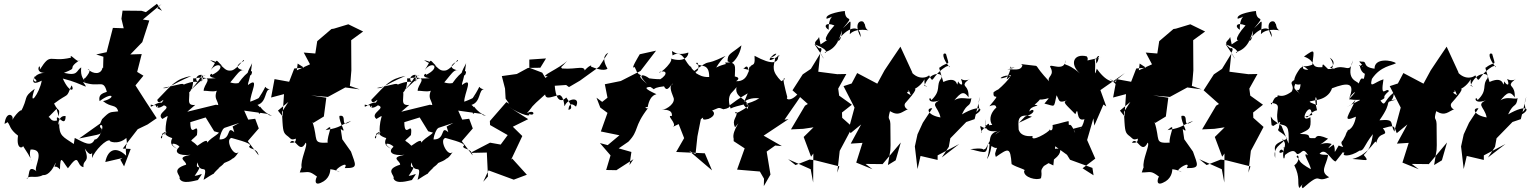

<svg xmlns="http://www.w3.org/2000/svg" viewBox="-20 -870 8066 1012"><path d="M290 -256C295 -307 292 -271 265 -324C347 -386 327 -346 357 -420C376 -392 347 -376 311 -456C427 -427 454 -388 417 -438C504 -404 523 -456 542 -390C553 -380 493 -387 505 -337C579 -392 591 -352 523 -337C566 -301 592 -323 603 -283C558 -277 562 -286 518 -242L508 -219L397 -140C521 -167 512 -156 517 -190C484 -214 547 -234 504 -154C532 -219 503 -130 479 -135C460 -93 424 -118 374 -143L369 -111C312 -150 291 -152 292 -222C284 -186 282 -266 326 -258C325 -185 270 -289 281 -235C234 -223 249 -277 222 -239L278 -296ZM807 -850 749 -806 726 -813 626 -814 620 -771 632 -721 575 -723 542 -595 487 -583 525 -571 523 -494 542 -473C533 -505 519 -518 520 -512C513 -477 472 -477 442 -506C475 -501 414 -442 406 -435C463 -451 392 -486 444 -415C419 -456 403 -464 408 -515C380 -497 393 -468 317 -486C402 -520 324 -500 399 -553C393 -531 344 -597 354 -566C238 -539 250 -598 190 -503C196 -550 156 -484 217 -486C156 -485 154 -437 158 -459C198 -432 138 -432 165 -469C167 -479 125 -406 200 -445C188 -376 126 -296 163 -402C96 -352 135 -364 86 -274C108 -305 72 -284 45 -238C56 -265 12 -289 4 -217C60 -241 34 -302 20 -226C35 -209 29 -190 75 -155C64 -78 103 -90 101 -101C149 -29 146 -22 146 -22C124 -73 154 -98 138 -82C230 -87 151 17 173 33C119 -9 141 67 120 74C132 49 167 74 206 53C209 52 241 62 274 -14C223 -25 238 37 275 -12C259 30 268 -10 296 23C298 -61 308 -21 338 17C404 -74 379 4 420 11C416 -34 456 -7 427 -87C474 -16 465 -107 465 -37C480 -77 541 -139 560 -129C549 -126 602 -103 646 -143C655 -83 638 -137 645 -49C598 -96 550 -90 535 -16L625 -37L614 -29L634 7L669 -85L627 -87L706 -189L758 -214L806 -247C768 -304 731 -362 694 -420L736 -471L703 -491L727 -585L667 -583L730 -648L767 -762L733 -767L832 -850L809 -827L834 -813Z M1009 -317C953 -311 990 -360 973 -408C945 -361 1002 -371 998 -457C1028 -453 1110 -494 1026 -460C1118 -467 1049 -424 1054 -390C1061 -398 1144 -368 1136 -420C1091 -338 1140 -350 1129 -295C1120 -281 1182 -259 1171 -299L1174 -309L1118 -318L967 -281ZM1215 -173C1171 -213 1203 -133 1137 -135C1143 -197 1192 -218 1140 -191C1147 -164 1099 -153 1072 -118C1076 -148 1019 -98 1020 -102C982 -142 975 -114 1018 -158C1029 -245 984 -130 983 -226L1064 -251L1109 -178L1134 -171L1163 -196L1289 -238L1267 -287L1389 -270L1401 -262C1437 -261 1391 -253 1351 -308C1324 -235 1383 -286 1337 -317C1388 -332 1374 -400 1403 -399C1357 -407 1403 -442 1343 -352C1383 -378 1356 -354 1299 -334C1298 -376 1352 -471 1287 -422C1286 -437 1297 -441 1309 -539C1311 -533 1257 -458 1303 -474C1323 -512 1284 -499 1237 -432C1175 -421 1163 -486 1137 -378C1222 -453 1236 -510 1269 -499C1250 -500 1199 -517 1266 -549C1267 -569 1239 -512 1203 -499C1154 -489 1160 -539 1087 -553C1129 -525 1115 -546 1152 -522C1110 -560 1132 -564 1091 -501C1130 -553 1180 -515 1097 -475C1107 -493 1057 -465 1117 -458C1040 -450 1078 -481 981 -392C1069 -482 1040 -510 1043 -439C1076 -508 976 -464 1031 -431C1011 -460 888 -401 953 -417C944 -437 943 -427 838 -406C867 -401 868 -417 989 -470C905 -454 887 -424 809 -344C814 -306 860 -371 833 -329C798 -333 768 -288 775 -319C784 -313 823 -320 811 -301C801 -354 786 -273 844 -315C892 -300 798 -274 836 -243C887 -273 851 -262 853 -177C874 -169 804 -141 877 -186C795 -148 843 -118 834 -164C872 -189 819 -164 888 -142C870 -108 895 -97 913 -85C856 -126 916 -114 926 -96C893 -69 921 -47 984 -54C904 -39 963 -23 961 -2C875 25 936 54 926 70C939 104 1002 83 1023 79C1058 28 1044 53 1006 57C1061 -22 1004 38 1021 -14C1036 58 1080 -21 1053 78C1162 7 1062 84 1139 11C1097 34 1144 13 1162 -11C1242 -42 1192 -48 1196 -62C1176 -37 1203 -4 1242 -77C1220 -25 1162 -135 1200 -143C1284 -120 1310 -109 1293 -98C1296 -80 1335 -92 1343 -51L1286 -126L1344 -193L1325 -244L1269 -237L1206 -203Z M1583 -513 1531 -509 1504 -439 1427 -453 1409 -356 1477 -374 1469 -257 1445 -287 1500 -333 1466 -280C1471 -192 1470 -174 1489 -158C1524 -133 1506 -124 1574 -154C1499 -193 1577 -109 1508 -118C1534 -158 1558 -50 1591 -118C1606 -108 1561 -27 1570 14C1603 -17 1580 -29 1560 39C1608 39 1606 27 1651 61C1644 69 1632 112 1672 93C1715 75 1721 37 1721 22C1763 26 1787 49 1753 29C1747 20 1822 -27 1797 16C1870 17 1855 1 1830 -71L1784 -136L1776 -190C1814 -159 1766 -223 1769 -259C1816 -270 1764 -186 1831 -233C1771 -211 1783 -199 1696 -184C1748 -232 1702 -157 1707 -118C1623 -114 1659 -132 1627 -227L1631 -222L1687 -256L1700 -355L1619 -367L1708 -359L1800 -409L1876 -399L1824 -417L1828 -450L1832 -499L1831 -658L1894 -704L1816 -742L1740 -719L1727 -717L1652 -653L1642 -588L1581 -593L1614 -531L1537 -496L1533 -404L1549 -535Z M2137 -317C2081 -311 2118 -360 2101 -408C2073 -361 2130 -371 2126 -457C2156 -453 2238 -494 2154 -460C2246 -467 2177 -424 2182 -390C2189 -398 2272 -368 2264 -420C2219 -338 2268 -350 2257 -295C2248 -281 2310 -259 2299 -299L2302 -309L2246 -318L2095 -281ZM2343 -173C2299 -213 2331 -133 2265 -135C2271 -197 2320 -218 2268 -191C2275 -164 2227 -153 2200 -118C2204 -148 2147 -98 2148 -102C2110 -142 2103 -114 2146 -158C2157 -245 2112 -130 2111 -226L2192 -251L2237 -178L2262 -171L2291 -196L2417 -238L2395 -287L2517 -270L2529 -262C2565 -261 2519 -253 2479 -308C2452 -235 2511 -286 2465 -317C2516 -332 2502 -400 2531 -399C2485 -407 2531 -442 2471 -352C2511 -378 2484 -354 2427 -334C2426 -376 2480 -471 2415 -422C2414 -437 2425 -441 2437 -539C2439 -533 2385 -458 2431 -474C2451 -512 2412 -499 2365 -432C2303 -421 2291 -486 2265 -378C2350 -453 2364 -510 2397 -499C2378 -500 2327 -517 2394 -549C2395 -569 2367 -512 2331 -499C2282 -489 2288 -539 2215 -553C2257 -525 2243 -546 2280 -522C2238 -560 2260 -564 2219 -501C2258 -553 2308 -515 2225 -475C2235 -493 2185 -465 2245 -458C2168 -450 2206 -481 2109 -392C2197 -482 2168 -510 2171 -439C2204 -508 2104 -464 2159 -431C2139 -460 2016 -401 2081 -417C2072 -437 2071 -427 1966 -406C1995 -401 1996 -417 2117 -470C2033 -454 2015 -424 1937 -344C1942 -306 1988 -371 1961 -329C1926 -333 1896 -288 1903 -319C1912 -313 1951 -320 1939 -301C1929 -354 1914 -273 1972 -315C2020 -300 1926 -274 1964 -243C2015 -273 1979 -262 1981 -177C2002 -169 1932 -141 2005 -186C1923 -148 1971 -118 1962 -164C2000 -189 1947 -164 2016 -142C1998 -108 2023 -97 2041 -85C1984 -126 2044 -114 2054 -96C2021 -69 2049 -47 2112 -54C2032 -39 2091 -23 2089 -2C2003 25 2064 54 2054 70C2067 104 2130 83 2151 79C2186 28 2172 53 2134 57C2189 -22 2132 38 2149 -14C2164 58 2208 -21 2181 78C2290 7 2190 84 2267 11C2225 34 2272 13 2290 -11C2370 -42 2320 -48 2324 -62C2304 -37 2331 -4 2370 -77C2348 -25 2290 -135 2328 -143C2412 -120 2438 -109 2421 -98C2424 -80 2463 -92 2471 -51L2414 -126L2472 -193L2453 -244L2397 -237L2334 -203Z M2828 -513 2763 -512 2704 -480 2625 -469 2642 -403 2645 -350 2664 -323 2649 -332 2562 -232 2563 -211 2656 -158 2619 -108 2563 -118 2459 -64 2546 -66 2552 60 2527 88 2555 28 2688 77 2757 51 2680 -34 2674 -28 2733 -153 2683 -202 2764 -242 2657 -310C2732 -260 2786 -252 2766 -271C2801 -251 2802 -298 2757 -273C2799 -320 2762 -291 2853 -372C2858 -341 2891 -363 2930 -369C2956 -359 2953 -301 2957 -312C2971 -352 3043 -363 3016 -308C3014 -308 2981 -344 2976 -291C2994 -295 3001 -304 2965 -356C2924 -318 2908 -365 2904 -418L2964 -422L2979 -411L3037 -445L3138 -518L3186 -592C3180 -588 3144 -574 3182 -508C3161 -492 3114 -512 3095 -519C3106 -541 3040 -490 3061 -482C3071 -534 3026 -502 2942 -509C2934 -532 2907 -477 2971 -551C2931 -509 2814 -464 2867 -468C2836 -447 2783 -412 2891 -398L2838 -487L2770 -513V-556L2858 -562Z M3298 0 3308 -69 3241 -88 3292 -123C3351 -184 3317 -199 3397 -302C3398 -293 3365 -305 3394 -306C3407 -379 3446 -371 3439 -374C3378 -402 3376 -410 3408 -412C3448 -387 3397 -406 3480 -415C3499 -375 3517 -433 3528 -428C3506 -421 3515 -393 3529 -358C3543 -330 3501 -295 3467 -290C3481 -293 3527 -294 3521 -258C3486 -266 3554 -216 3526 -201L3557 -216L3586 -142L3544 -69L3695 -62L3733 28L3612 -75L3646 -58L3656 -151L3674 -242C3705 -266 3660 -229 3714 -243C3752 -259 3747 -280 3733 -287C3773 -303 3765 -305 3793 -294C3842 -302 3826 -322 3819 -320C3820 -300 3826 -324 3921 -378C3888 -292 3893 -361 3982 -352C3934 -320 3866 -316 3831 -298C3814 -343 3825 -370 3836 -381C3825 -370 3875 -419 3865 -422C3839 -347 3937 -354 3921 -296C3879 -327 3911 -333 3926 -311C3837 -250 3850 -282 3863 -279C3865 -248 3836 -240 3854 -199C3903 -256 3834 -182 3847 -139V-126L3905 -88L3865 24L3985 34L4007 72L4006 111L4041 50L4021 -71L4066 -103L4101 -100L4005 -155L4136 -242L4115 -239C4143 -281 4173 -321 4201 -364C4208 -381 4198 -343 4199 -391C4149 -325 4118 -349 4130 -357C4118 -404 4099 -471 4118 -454C4036 -405 4051 -410 4110 -365C4103 -366 4115 -381 4099 -382C4098 -392 4091 -432 4100 -440C4044 -497 4057 -517 4066 -562C4011 -574 4053 -557 4072 -586C4059 -596 3989 -513 4092 -580C4051 -567 4104 -576 4082 -570C4080 -541 4054 -523 3957 -576C3963 -497 3933 -558 3926 -485C3924 -555 3894 -493 3897 -509C3950 -496 3938 -496 3932 -516C3926 -538 3937 -438 3860 -442C3903 -471 3810 -470 3853 -465C3854 -520 3866 -546 3801 -540C3819 -507 3877 -559 3888 -631C3829 -583 3815 -588 3815 -547C3858 -524 3829 -551 3755 -514C3785 -565 3812 -580 3803 -575C3674 -512 3744 -573 3634 -492C3675 -480 3662 -557 3649 -536C3668 -514 3719 -543 3718 -464C3647 -461 3645 -515 3620 -467C3683 -482 3626 -495 3623 -517C3593 -531 3582 -613 3525 -578C3517 -634 3521 -564 3608 -593C3610 -581 3594 -535 3510 -563C3545 -561 3458 -475 3454 -490C3492 -503 3505 -480 3457 -450C3498 -456 3465 -448 3402 -457C3374 -479 3332 -486 3390 -428C3320 -487 3382 -462 3346 -480C3323 -510 3348 -472 3325 -517C3300 -499 3344 -570 3352 -584L3438 -603L3356 -496L3252 -443L3168 -426L3182 -355L3154 -333L3124 -355L3144 -303L3182 -275L3147 -177L3245 -157L3183 -105L3142 -116L3198 -51L3175 26L3229 27L3319 -31Z M4297 -675C4289 -652 4253 -650 4299 -614C4293 -616 4323 -625 4303 -591C4326 -549 4338 -543 4273 -637C4362 -603 4328 -585 4327 -595C4394 -613 4406 -675 4418 -709C4414 -640 4389 -655 4396 -655C4439 -721 4514 -752 4517 -674C4468 -767 4537 -768 4534 -746C4543 -752 4533 -711 4566 -708C4566 -708 4494 -727 4459 -690C4466 -782 4470 -763 4423 -721C4491 -801 4435 -743 4433 -812C4433 -813 4324 -799 4337 -771C4402 -790 4344 -801 4348 -713C4320 -728 4328 -756 4378 -736C4311 -661 4329 -641 4363 -674L4305 -636ZM4173 0 4247 -29 4277 -25 4404 7 4393 40 4406 -75C4428 -117 4451 -158 4473 -201L4419 -249L4418 -277L4470 -318L4403 -366L4398 -403L4441 -480L4393 -479L4293 -492L4303 -587L4254 -507L4211 -478L4157 -394L4238 -322L4223 -313L4149 -188L4214 -191L4268 -199L4216 -148L4255 -44L4267 -61L4266 92L4253 22L4134 -31Z M4660 0 4673 -79 4674 -105 4673 -217C4671 -256 4656 -230 4671 -284C4719 -255 4733 -282 4768 -295C4762 -289 4740 -309 4751 -326C4809 -391 4829 -421 4765 -391C4820 -443 4789 -392 4782 -489C4782 -448 4747 -441 4781 -368C4723 -398 4807 -372 4853 -452C4848 -397 4883 -413 4852 -417C4879 -496 4956 -490 4941 -457C4910 -418 4945 -396 4889 -342C4879 -379 4852 -301 4958 -352C4868 -318 4925 -314 4937 -251C4866 -263 4861 -303 4894 -299L4844 -223L4816 -162L4802 -98L4816 21L4832 -48L4922 -27V-51L5036 -111L4944 -40L4981 -96L4989 -141L5073 -227L5117 -242L5146 -360C5119 -286 5172 -321 5104 -257C5182 -294 5149 -325 5050 -267C5080 -333 5093 -299 5100 -353C5084 -340 5019 -380 4984 -309C5038 -376 5054 -401 5085 -357C5088 -423 5051 -409 5069 -436C5115 -479 5084 -430 5045 -454C5062 -413 5041 -420 5030 -441C5018 -389 5042 -479 4952 -438C4934 -501 4926 -520 4932 -513C4984 -555 4987 -510 4966 -586C4943 -597 4949 -559 4983 -518C4988 -509 4989 -531 4965 -518C4884 -467 4904 -420 4877 -473C4869 -463 4807 -435 4760 -525C4736 -497 4705 -468 4754 -511C4722 -535 4704 -498 4730 -508C4723 -490 4732 -535 4790 -485L4726 -624C4698 -582 4670 -542 4642 -499L4604 -429L4498 -485L4469 -430L4426 -416L4484 -303L4454 -192L4463 -168L4519 -214L4464 -113L4526 -117L4493 -13L4579 22L4542 -6L4632 -5L4728 -119L4701 -25Z M5383 -256C5448 -274 5429 -306 5406 -282C5406 -316 5479 -311 5433 -318C5507 -380 5426 -350 5433 -349C5498 -332 5532 -380 5485 -324C5544 -310 5533 -297 5549 -368C5565 -341 5557 -324 5604 -341C5578 -331 5597 -321 5648 -268C5669 -323 5646 -223 5696 -242C5683 -179 5652 -185 5690 -205C5611 -183 5642 -200 5647 -169C5615 -249 5613 -184 5613 -229C5617 -237 5569 -219 5528 -211C5533 -159 5497 -197 5513 -187C5508 -172 5408 -116 5423 -153C5343 -145 5348 -203 5349 -190C5350 -216 5331 -280 5419 -255L5351 -223ZM5829 -454C5867 -426 5874 -406 5860 -440C5863 -444 5823 -420 5761 -508C5743 -442 5758 -529 5750 -556C5803 -577 5747 -591 5759 -535C5778 -563 5760 -564 5786 -567C5672 -546 5729 -545 5708 -573C5639 -590 5616 -533 5672 -483C5593 -552 5585 -511 5597 -554C5592 -486 5511 -539 5515 -518C5543 -471 5496 -468 5510 -441C5422 -535 5461 -520 5423 -525C5373 -530 5352 -536 5369 -526C5361 -492 5316 -508 5289 -504C5377 -524 5280 -504 5309 -519C5302 -475 5264 -427 5306 -469C5276 -482 5221 -443 5282 -463C5350 -507 5264 -411 5225 -386C5300 -401 5269 -422 5217 -384C5210 -332 5267 -397 5195 -310C5258 -334 5205 -269 5267 -314C5244 -328 5175 -263 5210 -211C5177 -215 5140 -171 5156 -171C5131 -244 5161 -173 5194 -200C5195 -252 5167 -165 5176 -242C5160 -170 5213 -176 5239 -180C5176 -161 5210 -117 5182 -31C5220 -85 5192 -158 5253 -179C5183 -142 5187 -82 5166 -83C5137 -59 5213 -98 5094 -84C5190 -59 5175 -61 5189 -115C5245 -61 5241 -121 5226 -64C5266 -67 5211 -89 5229 -43C5296 -89 5305 -97 5312 -5C5341 14 5395 25 5378 30C5373 66 5447 83 5467 69C5476 28 5458 36 5482 5C5580 -51 5565 -68 5570 -86C5508 -91 5511 -68 5461 -32L5532 2L5542 -99L5604 -54L5620 -28L5738 15L5744 54L5686 17L5753 -34L5710 -132L5743 -246L5748 -208L5796 -319L5811 -309L5780 -395L5909 -485L5854 -440Z M6021 -513 5969 -509 5942 -439 5865 -453 5847 -356 5915 -374 5907 -257 5883 -287 5938 -333 5904 -280C5909 -192 5908 -174 5927 -158C5962 -133 5944 -124 6012 -154C5937 -193 6015 -109 5946 -118C5972 -158 5996 -50 6029 -118C6044 -108 5999 -27 6008 14C6041 -17 6018 -29 5998 39C6046 39 6044 27 6089 61C6082 69 6070 112 6110 93C6153 75 6159 37 6159 22C6201 26 6225 49 6191 29C6185 20 6260 -27 6235 16C6308 17 6293 1 6268 -71L6222 -136L6214 -190C6252 -159 6204 -223 6207 -259C6254 -270 6202 -186 6269 -233C6209 -211 6221 -199 6134 -184C6186 -232 6140 -157 6145 -118C6061 -114 6097 -132 6065 -227L6069 -222L6125 -256L6138 -355L6057 -367L6146 -359L6238 -409L6314 -399L6262 -417L6266 -450L6270 -499L6269 -658L6332 -704L6254 -742L6178 -719L6165 -717L6090 -653L6080 -588L6019 -593L6052 -531L5975 -496L5971 -404L5987 -535Z M6464 -675C6456 -652 6420 -650 6466 -614C6460 -616 6490 -625 6470 -591C6493 -549 6505 -543 6440 -637C6529 -603 6495 -585 6494 -595C6561 -613 6573 -675 6585 -709C6581 -640 6556 -655 6563 -655C6606 -721 6681 -752 6684 -674C6635 -767 6704 -768 6701 -746C6710 -752 6700 -711 6733 -708C6733 -708 6661 -727 6626 -690C6633 -782 6637 -763 6590 -721C6658 -801 6602 -743 6600 -812C6600 -813 6491 -799 6504 -771C6569 -790 6511 -801 6515 -713C6487 -728 6495 -756 6545 -736C6478 -661 6496 -641 6530 -674L6472 -636ZM6340 0 6414 -29 6444 -25 6571 7 6560 40 6573 -75C6595 -117 6618 -158 6640 -201L6586 -249L6585 -277L6637 -318L6570 -366L6565 -403L6608 -480L6560 -479L6460 -492L6470 -587L6421 -507L6378 -478L6324 -394L6405 -322L6390 -313L6316 -188L6381 -191L6435 -199L6383 -148L6422 -44L6434 -61L6433 92L6420 22L6301 -31Z M6860 -256C6879 -239 6876 -278 6922 -289C6901 -365 6923 -383 6921 -316C6859 -339 6886 -334 6915 -342C6998 -353 7005 -421 6999 -404C7085 -437 7125 -436 7091 -351C7110 -383 7150 -408 7090 -347C7160 -335 7180 -363 7082 -307C7091 -315 7093 -303 7125 -345C7091 -262 7048 -221 7127 -255C7113 -175 7066 -179 7088 -187C7066 -157 7085 -176 7058 -130C7031 -110 7089 -83 7036 -103C7001 -44 7025 -76 7009 -108C6968 -77 6980 -88 6999 -111C6944 -131 6903 -76 6980 -139C6904 -172 6924 -138 6906 -142C6851 -138 6915 -164 6831 -164C6880 -190 6892 -184 6887 -252C6819 -215 6883 -332 6892 -281L6897 -264ZM6678 -256C6684 -196 6679 -214 6691 -206C6749 -241 6721 -229 6721 -195C6705 -174 6738 -180 6765 -139C6674 -102 6706 -100 6701 -37C6682 -111 6776 -120 6736 -139C6780 -101 6721 -67 6754 -101C6730 -56 6753 9 6754 -76C6691 -34 6745 -127 6747 -49C6810 -99 6807 -58 6819 -58C6843 -60 6847 -99 6875 -51C6836 -78 6888 -4 6889 22C6812 -22 6839 -23 6814 -43C6823 -68 6837 -22 6802 1C6835 68 6816 92 6828 121C6889 55 6824 110 6847 122C6954 27 6907 100 6986 64C6933 35 6971 2 6980 -50C6978 -59 6962 -49 6935 -59C6968 -99 6997 -21 7020 -19C7076 -87 7048 -64 7067 -65C7047 -47 7093 -41 7146 -76C7169 -74 7168 -101 7216 -163C7210 -113 7198 -81 7168 -53C7201 -14 7182 -28 7108 -32C7203 -55 7232 -152 7234 -115C7248 -187 7309 -141 7266 -199C7263 -180 7343 -235 7330 -176C7302 -221 7338 -244 7251 -236C7332 -350 7262 -324 7339 -345C7283 -343 7324 -321 7327 -382C7272 -342 7284 -301 7256 -340C7302 -363 7250 -346 7301 -390C7288 -415 7254 -340 7272 -452C7224 -437 7197 -399 7211 -454C7257 -523 7319 -524 7338 -537C7317 -553 7224 -567 7225 -508C7155 -517 7192 -548 7157 -545C7122 -554 7178 -523 7159 -517C7198 -572 7145 -507 7143 -526C7150 -537 7144 -494 7174 -481C7165 -420 7164 -491 7141 -429C7141 -443 7068 -443 7111 -552C7094 -473 7072 -539 7006 -506C6981 -506 7029 -512 6989 -566C7018 -548 7013 -525 6990 -513C7027 -504 7022 -509 6980 -506C6957 -526 6951 -543 6950 -516C6880 -511 6924 -546 6853 -572C6915 -616 6906 -608 6897 -529C6835 -504 6823 -548 6876 -502C6819 -502 6872 -538 6833 -510C6776 -433 6809 -418 6835 -426C6830 -357 6792 -434 6832 -372C6813 -405 6778 -392 6828 -459C6751 -431 6812 -428 6788 -387C6726 -342 6713 -383 6713 -359C6687 -361 6684 -297 6678 -328C6747 -321 6695 -293 6718 -217C6766 -206 6775 -211 6772 -113L6735 -206L6690 -239Z M7539 0 7552 -79 7553 -105 7552 -217C7550 -256 7535 -230 7550 -284C7598 -255 7612 -282 7647 -295C7641 -289 7619 -309 7630 -326C7688 -391 7708 -421 7644 -391C7699 -443 7668 -392 7661 -489C7661 -448 7626 -441 7660 -368C7602 -398 7686 -372 7732 -452C7727 -397 7762 -413 7731 -417C7758 -496 7835 -490 7820 -457C7789 -418 7824 -396 7768 -342C7758 -379 7731 -301 7837 -352C7747 -318 7804 -314 7816 -251C7745 -263 7740 -303 7773 -299L7723 -223L7695 -162L7681 -98L7695 21L7711 -48L7801 -27V-51L7915 -111L7823 -40L7860 -96L7868 -141L7952 -227L7996 -242L8025 -360C7998 -286 8051 -321 7983 -257C8061 -294 8028 -325 7929 -267C7959 -333 7972 -299 7979 -353C7963 -340 7898 -380 7863 -309C7917 -376 7933 -401 7964 -357C7967 -423 7930 -409 7948 -436C7994 -479 7963 -430 7924 -454C7941 -413 7920 -420 7909 -441C7897 -389 7921 -479 7831 -438C7813 -501 7805 -520 7811 -513C7863 -555 7866 -510 7845 -586C7822 -597 7828 -559 7862 -518C7867 -509 7868 -531 7844 -518C7763 -467 7783 -420 7756 -473C7748 -463 7686 -435 7639 -525C7615 -497 7584 -468 7633 -511C7601 -535 7583 -498 7609 -508C7602 -490 7611 -535 7669 -485L7605 -624C7577 -582 7549 -542 7521 -499L7483 -429L7377 -485L7348 -430L7305 -416L7363 -303L7333 -192L7342 -168L7398 -214L7343 -113L7405 -117L7372 -13L7458 22L7421 -6L7511 -5L7607 -119L7580 -25Z"/></svg>

Font: Hussar Lance
Style: ExBdObl
Weight: 700
Foundry: Cannot Into Space Fonts, PlusOne Fonts
Version: Version 2.270